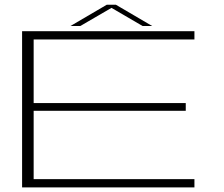

<svg xmlns="http://www.w3.org/2000/svg" viewBox="-20 -810 967 830"><path d="M75.5 0H820.5V-35.5H125.5V-331H783V-364.5H125.5V-639.5H820.5V-675H75.5ZM284.5 -697.5H327L462 -776L596.5 -697.5H638L481 -789.5H441.5Z"/></svg>

Font: Anybody ExtraExpanded ExtraLight
Style: Regular
Weight: 250
Width: 8
Version: Version 1.113;gftools[0.9.25]